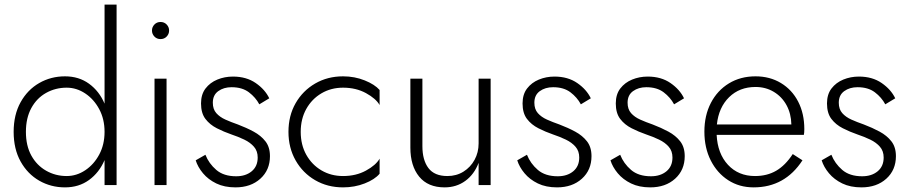

<svg xmlns="http://www.w3.org/2000/svg" viewBox="-20 -800 3939 830"><path d="M39 -230Q39 -304 69 -358Q99 -412 149.5 -441Q200 -470 261 -470Q321 -470 365 -438Q409 -406 432 -352V-780H484V0H432V-108Q409 -54 365 -22Q321 10 261 10Q200 10 149.5 -19Q99 -48 69 -102Q39 -156 39 -230ZM92 -230Q92 -170 115.5 -127.5Q139 -85 179.5 -62Q220 -39 268 -39Q311 -39 348.5 -64Q386 -89 409 -132Q432 -175 432 -230Q432 -285 409 -328Q386 -371 348.5 -396Q311 -421 268 -421Q220 -421 179.5 -398.5Q139 -376 115.5 -333Q92 -290 92 -230Z M637 -668Q637 -683 647.5 -694Q658 -705 674 -705Q690 -705 700.5 -694Q711 -683 711 -668Q711 -653 700.5 -642Q690 -631 674 -631Q658 -631 647.5 -642Q637 -653 637 -668ZM648 -460H700V0H648Z M868 -131Q883 -93 915 -65.5Q947 -38 1001 -38Q1042 -38 1068 -59.5Q1094 -81 1094 -119Q1094 -147 1078 -165.5Q1062 -184 1036 -196.5Q1010 -209 980 -219Q948 -230 917.5 -245.5Q887 -261 868 -286Q849 -311 849 -353Q849 -392 868.5 -417.5Q888 -443 919.5 -456Q951 -469 987 -469Q1045 -469 1085.5 -441Q1126 -413 1144 -375L1101 -349Q1085 -379 1056 -401Q1027 -423 981 -423Q947 -423 923.5 -406Q900 -389 900 -356Q900 -328 915 -311Q930 -294 954.5 -283Q979 -272 1008 -262Q1045 -248 1076.5 -231Q1108 -214 1127.5 -189Q1147 -164 1147 -125Q1147 -65 1105.5 -27.5Q1064 10 998 10Q950 10 915 -7Q880 -24 857.5 -51Q835 -78 826 -107Z M1280 -230Q1280 -174 1304 -131Q1328 -88 1369.5 -63.5Q1411 -39 1463 -39Q1519 -39 1562 -62.5Q1605 -86 1621 -114V-49Q1600 -24 1556.5 -7Q1513 10 1463 10Q1396 10 1342.5 -21Q1289 -52 1258 -106.5Q1227 -161 1227 -230Q1227 -300 1258 -354Q1289 -408 1342.5 -439Q1396 -470 1463 -470Q1513 -470 1556.5 -452.5Q1600 -435 1621 -411V-346Q1605 -374 1562 -397.5Q1519 -421 1463 -421Q1411 -421 1369.5 -396.5Q1328 -372 1304 -329Q1280 -286 1280 -230Z M1806 -168Q1806 -108 1832 -73.5Q1858 -39 1914 -39Q1953 -39 1983.5 -58Q2014 -77 2031.5 -109Q2049 -141 2049 -180V-460H2101V0H2049V-96Q2030 -46 1991.5 -18Q1953 10 1902 10Q1830 10 1792 -36.5Q1754 -83 1754 -162V-460H1806Z M2258 -131Q2273 -93 2305 -65.5Q2337 -38 2391 -38Q2432 -38 2458 -59.5Q2484 -81 2484 -119Q2484 -147 2468 -165.5Q2452 -184 2426 -196.5Q2400 -209 2370 -219Q2338 -230 2307.5 -245.5Q2277 -261 2258 -286Q2239 -311 2239 -353Q2239 -392 2258.5 -417.5Q2278 -443 2309.5 -456Q2341 -469 2377 -469Q2435 -469 2475.5 -441Q2516 -413 2534 -375L2491 -349Q2475 -379 2446 -401Q2417 -423 2371 -423Q2337 -423 2313.5 -406Q2290 -389 2290 -356Q2290 -328 2305 -311Q2320 -294 2344.5 -283Q2369 -272 2398 -262Q2435 -248 2466.5 -231Q2498 -214 2517.5 -189Q2537 -164 2537 -125Q2537 -65 2495.5 -27.5Q2454 10 2388 10Q2340 10 2305 -7Q2270 -24 2247.5 -51Q2225 -78 2216 -107Z M2661 -131Q2676 -93 2708 -65.5Q2740 -38 2794 -38Q2835 -38 2861 -59.5Q2887 -81 2887 -119Q2887 -147 2871 -165.5Q2855 -184 2829 -196.5Q2803 -209 2773 -219Q2741 -230 2710.5 -245.5Q2680 -261 2661 -286Q2642 -311 2642 -353Q2642 -392 2661.5 -417.5Q2681 -443 2712.5 -456Q2744 -469 2780 -469Q2838 -469 2878.5 -441Q2919 -413 2937 -375L2894 -349Q2878 -379 2849 -401Q2820 -423 2774 -423Q2740 -423 2716.5 -406Q2693 -389 2693 -356Q2693 -328 2708 -311Q2723 -294 2747.5 -283Q2772 -272 2801 -262Q2838 -248 2869.5 -231Q2901 -214 2920.5 -189Q2940 -164 2940 -125Q2940 -65 2898.5 -27.5Q2857 10 2791 10Q2743 10 2708 -7Q2673 -24 2650.5 -51Q2628 -78 2619 -107Z M3238 10Q3176 10 3128 -21Q3080 -52 3052.5 -106.5Q3025 -161 3025 -231Q3025 -301 3053 -355Q3081 -409 3131 -439.5Q3181 -470 3246 -470Q3308 -470 3356 -441Q3404 -412 3430.5 -360.5Q3457 -309 3457 -242Q3457 -226 3455 -217H3078Q3082 -136 3127 -87.5Q3172 -39 3244 -39Q3296 -39 3335.5 -62Q3375 -85 3407 -134L3449 -107Q3373 10 3238 10ZM3246 -424Q3177 -424 3132 -380Q3087 -336 3079 -262H3401Q3400 -309 3380 -345.5Q3360 -382 3325 -403Q3290 -424 3246 -424Z M3574 -131Q3589 -93 3621 -65.5Q3653 -38 3707 -38Q3748 -38 3774 -59.5Q3800 -81 3800 -119Q3800 -147 3784 -165.5Q3768 -184 3742 -196.5Q3716 -209 3686 -219Q3654 -230 3623.5 -245.5Q3593 -261 3574 -286Q3555 -311 3555 -353Q3555 -392 3574.5 -417.5Q3594 -443 3625.5 -456Q3657 -469 3693 -469Q3751 -469 3791.5 -441Q3832 -413 3850 -375L3807 -349Q3791 -379 3762 -401Q3733 -423 3687 -423Q3653 -423 3629.5 -406Q3606 -389 3606 -356Q3606 -328 3621 -311Q3636 -294 3660.5 -283Q3685 -272 3714 -262Q3751 -248 3782.5 -231Q3814 -214 3833.5 -189Q3853 -164 3853 -125Q3853 -65 3811.5 -27.5Q3770 10 3704 10Q3656 10 3621 -7Q3586 -24 3563.5 -51Q3541 -78 3532 -107Z"/></svg>

Font: Jost* Light
Style: Regular
Weight: 300
Version: Version 3.7